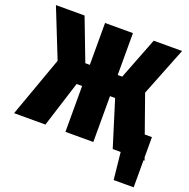

<svg xmlns="http://www.w3.org/2000/svg" viewBox="-164 -838 1132 1153"><g transform="rotate(20 402.0 -261.5)"><path d="M818.8 0H812V172.9H684.1L666 0H615.2L523.9 -293H491.2V0H313V-293H277.8L185.1 0H-15.1L123 -384.8L-1 -695.8H182.1L284.2 -428.2H313V-695.8H491.2V-428.2H520L624 -695.8H805.2L682.1 -384.8L766.1 -147.9H812V-20Z"/></g></svg>

Font: Fira Sans Compressed Heavy
Style: Regular
Weight: 900
Width: 1
Designer: Carrois Corporate & Edenspiekermann AG
Foundry: Carrois Corporate GbR & Edenspiekermann AG
Version: Version 4.203;PS 004.203;hotconv 1.0.88;makeotf.lib2.5.64775